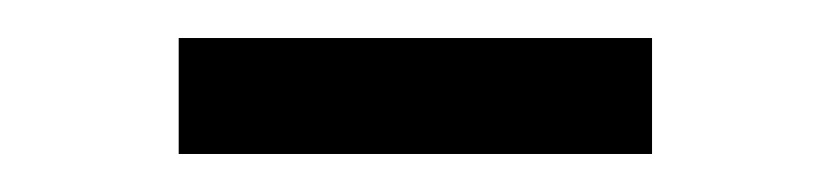

<svg xmlns="http://www.w3.org/2000/svg" viewBox="-20 -355 437 101"><path d="M323 -274V-335H74V-274Z"/></svg>

Font: IBM Plex Arabic Light
Style: Regular
Weight: 300
Designer: Mike Abbink, Paul van der Laan, Pieter van Rosmalen, Wael Morcos, Khajak Apelian
Foundry: Bold Monday
Version: Version 1.0